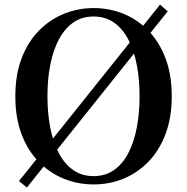

<svg xmlns="http://www.w3.org/2000/svg" viewBox="-20 -795 825 847"><path d="M719.8 -744.9 98.5 32.4 63.9 3.6 686 -774.7ZM189.3 -370.5Q189.3 -295.6 201.8 -231.5Q214.3 -167.3 239.6 -119.4Q264.9 -71.5 303.1 -44.8Q341.4 -18 392.9 -18Q444.6 -18 482.8 -44.8Q520.9 -71.5 545.9 -119.4Q571 -167.3 583.3 -231.5Q595.7 -295.6 595.7 -370.5Q595.7 -445.3 583.3 -509.2Q571 -573 545.9 -620.8Q520.9 -668.7 482.8 -695.5Q444.6 -722.2 392.9 -722.2Q341.4 -722.2 303.1 -695.5Q264.9 -668.7 239.6 -620.8Q214.3 -573 201.8 -509.2Q189.3 -445.3 189.3 -370.5ZM392.9 -759.4Q462.5 -759.4 524.4 -734.3Q586.3 -709.2 634.4 -659.8Q682.6 -610.4 710.1 -537.9Q737.7 -465.3 737.7 -370.5Q737.7 -276.2 710.1 -203.4Q682.6 -130.6 634.4 -81.3Q586.3 -31.9 524.4 -6.6Q462.5 18.6 392.9 18.6Q324.2 18.6 261.8 -6.5Q199.5 -31.6 151.1 -81Q102.7 -130.4 75.1 -202.8Q47.6 -275.2 47.6 -370.5Q47.6 -464.8 75.1 -537.3Q102.7 -609.9 151.1 -659.3Q199.5 -708.6 261.8 -734Q324.2 -759.4 392.9 -759.4Z"/></svg>

Font: Noto Serif TC
Style: Regular
Weight: 200
Designer: Ryoko NISHIZUKA 西塚涼子 (kana & ideographs); Frank Grießhammer (Latin, Greek & Cyrillic); Wenlong ZHANG 张文龙 (bopomofo); San
Foundry: Adobe
Version: Version 2.001;hotconv 1.1.0;makeotfexe 2.6.0